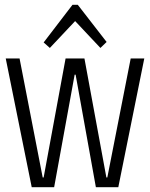

<svg xmlns="http://www.w3.org/2000/svg" viewBox="-20 -785 629 805"><path d="M4 -540H62L159 -41H163L255 -540H334L426 -41H430L528 -540H585L476 0H382L297 -472H293L207 0H113ZM163 -607 284 -765H306L427 -609L401 -584L289 -703H301L189 -584Z"/></svg>

Font: Pathway Extreme Condensed Thin
Style: Regular
Weight: 250
Width: 3
Version: Version 1.001;gftools[0.9.26]